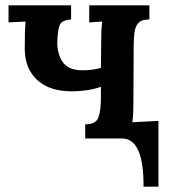

<svg xmlns="http://www.w3.org/2000/svg" viewBox="-20 -520 642 721"><path d="M519 181Q520 0 438 0H300V-53Q339 -53 349 -77.5Q359 -102 359 -155V-194Q333 -185 304.5 -181Q276 -177 250 -177Q167 -177 121 -218.5Q75 -260 73 -331Q73 -370 73.5 -393Q74 -416 76 -439L12 -436V-500H247V-447Q213 -445 204.5 -426.5Q196 -408 195 -356Q197 -309 219 -282.5Q241 -256 290 -256Q326 -256 359 -265L360 -357Q360 -374 360.5 -396Q361 -418 364 -439L315 -436V-500H541V-447Q512 -447 500 -434Q488 -421 485 -398.5Q482 -376 482 -347L481 -143Q481 -126 480.5 -104Q480 -82 477 -61L575 -66V181Z"/></svg>

Font: Lora SemiBold
Style: Regular
Weight: 600
Designer: Olga Karpushina, Alexei Vanyashin (Cyrillic)
Foundry: Cyreal
Version: Version 3.011; ttfautohint (v1.8.4.7-5d5b)